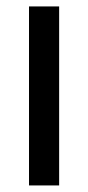

<svg xmlns="http://www.w3.org/2000/svg" viewBox="-20 -565 269 585"><path d="M160.2 -545.4H68.4V0H160.2Z"/></svg>

Font: SG Kara Light
Style: Regular
Weight: 400
Designer: Damoon Khanjanzadeh
Version: Version 1.000